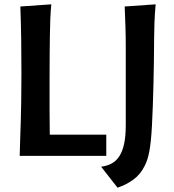

<svg xmlns="http://www.w3.org/2000/svg" viewBox="-20 -720 804 887"><path d="M471 0H71Q72 -48 73.5 -84.5Q75 -121 76 -160.5Q77 -200 78 -251Q79 -302 79 -379Q79 -456 78 -532.5Q77 -609 74 -690L217 -700Q214 -668 212.5 -634.5Q211 -601 210.5 -560.5Q210 -520 209.5 -470Q209 -420 209 -356Q209 -274 209 -213Q209 -152 210 -98H471ZM561 -505Q561 -555 559.5 -597Q558 -639 556 -690L699 -700Q695 -655 693.5 -614.5Q692 -574 692 -542Q692 -491 691 -437.5Q690 -384 689 -332Q688 -280 686 -231Q684 -182 682 -140Q680 -101 677 -72Q674 -43 670 -21.5Q666 0 661 15.5Q656 31 650 43Q630 85 596.5 109.5Q563 134 523 147L447 50Q474 47 495.5 35.5Q517 24 531.5 1.5Q546 -21 553.5 -56Q561 -91 561 -142Z"/></svg>

Font: CantoraOne
Style: Regular
Weight: 400
Designer: Pablo Impallari, Rodrigo Fuenzalida
Foundry: Pablo Impallari
Version: Version 1.001; ttfautohint (v0.8) -G 200 -r 50